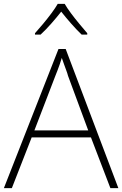

<svg xmlns="http://www.w3.org/2000/svg" viewBox="-20 -968 630 988"><path d="M548 0 448 -261H143L41 0H0L281 -716H318L589 0ZM330 -578Q327 -590 321.5 -604.5Q316 -619 310 -636Q304 -653 298 -670Q293 -654 287.5 -637.5Q282 -621 276 -606Q270 -591 265 -578L157 -297H434ZM313 -948Q325 -927 345.5 -899.5Q366 -872 388.5 -845Q411 -818 429 -797V-790H400Q373 -816 345 -848Q317 -880 295 -908Q273 -880 245 -848Q217 -816 189 -790H160V-797Q179 -818 201.5 -845Q224 -872 244.5 -899.5Q265 -927 277 -948Z"/></svg>

Font: Noto Sans Armenian ExtraLight
Style: Regular
Weight: 250
Designer: Monotype Design Team
Foundry: Monotype Imaging Inc.
Version: Version 2.007